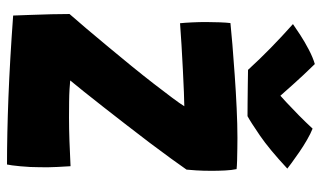

<svg xmlns="http://www.w3.org/2000/svg" viewBox="-210 -724 941 562"><g transform="rotate(90 261.0 -443.5)"><path d="M462 7Q373.5 7 264.8 2.8Q156 -1.5 26 -11Q25.5 -28.5 24.2 -59.8Q23 -91 22.2 -123.2Q21.5 -155.5 21.5 -176Q40 -197 65 -226.5Q90 -256 118 -289.8Q146 -323.5 173.8 -357.5Q201.5 -391.5 225.5 -422.5Q249.5 -453.5 267 -477Q284.5 -500.5 291.5 -512Q279 -512 250.2 -510.8Q221.5 -509.5 185 -507.8Q148.5 -506 112.2 -503.8Q76 -501.5 48.5 -499.5Q47 -514 46 -535Q45 -556 45 -575Q45 -596 45.8 -615.2Q46.5 -634.5 48 -647Q71 -649.5 111.2 -652.8Q151.5 -656 200 -659.5Q248.5 -663 296.8 -665.2Q345 -667.5 384 -667.5Q396 -667.5 414.5 -667.2Q433 -667 450.2 -666.5Q467.5 -666 475.5 -665Q478.5 -651 479.5 -631.2Q480.5 -611.5 480.5 -592Q480.5 -567 479.2 -546.5Q478 -526 477 -518.5Q464.5 -500.5 444.2 -472.5Q424 -444.5 398.8 -411.2Q373.5 -378 346.5 -343Q319.5 -308 294.2 -275.8Q269 -243.5 248.5 -218Q228 -192.5 216 -178Q225.5 -177 241.8 -176Q258 -175 279.5 -174.8Q301 -174.5 324.5 -174.5Q356.5 -174.5 393.2 -175.8Q430 -177 467 -179Q468 -165 469.2 -140.5Q470.5 -116 470 -90.5Q470 -60.5 467.2 -32.2Q464.5 -4 462 7ZM357 -887.5Q371 -882 389.8 -871.2Q408.5 -860.5 426.2 -848.2Q444 -836 457.2 -826.2Q470.5 -816.5 474 -813.5Q417 -760.5 376.8 -733Q336.5 -705.5 320.5 -697Q308.5 -697 283.2 -697.2Q258 -697.5 230.2 -697.8Q202.5 -698 185 -698.5Q153 -733.5 120.5 -765.2Q88 -797 51 -830Q63 -838.5 83 -851.5Q103 -864.5 126 -876.5Q149 -888.5 168 -894Q184.5 -877 199.8 -860.8Q215 -844.5 228 -830Q241 -815.5 250.2 -805Q259.5 -794.5 264.5 -789H256Q262 -794 279.2 -810Q296.5 -826 317.8 -847Q339 -868 357 -887.5Z"/></g></svg>

Font: Grandstander Thin ExtraBold
Style: Regular
Weight: 800
Version: Version 1.200